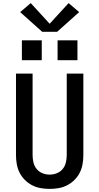

<svg xmlns="http://www.w3.org/2000/svg" viewBox="-20 -1209 640 1237"><path d="M300 8Q271 8 242 3Q213 -2 187 -15.5Q161 -29 140 -50Q119 -71 106 -97Q93 -123 88 -152Q83 -181 83 -210V-735H190V-210Q190 -186 195.5 -162.5Q201 -139 216 -120.5Q231 -102 253.5 -93Q276 -84 300 -84Q324 -84 346.5 -93Q369 -102 384 -120.5Q399 -139 404.5 -162.5Q410 -186 410 -210V-735H517V-210Q517 -181 512 -152Q507 -123 494 -97Q481 -71 460 -50Q439 -29 413 -15.5Q387 -2 358 3Q329 8 300 8ZM479 -821H351V-949H479ZM249 -821H121V-949H249ZM252 -1004 110 -1131 178 -1189 300 -1056 422 -1189 490 -1131 348 -1004Z"/></svg>

Font: Iosevka SS04 Semibold Extended
Style: Regular
Weight: 600
Width: 7
Monospace: yes
Designer: Belleve Invis
Foundry: Belleve Invis
Version: Version 19.0.0; ttfautohint (v1.8.4)